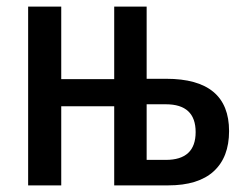

<svg xmlns="http://www.w3.org/2000/svg" viewBox="-20 -560 746 580"><path d="M423 -540V-322H482Q672 -322 672 -164Q672 -85 625.5 -42.5Q579 0 488 0H325V-239H165V0H65V-540H165V-321H325V-540ZM481 -245H423V-77H481Q571 -77 571 -161Q571 -245 481 -245Z"/></svg>

Font: Avrile Sans Condensed Medium
Style: Regular
Weight: 500
Width: 3
Designer: Monotype Design Team
Foundry: Monotype Imaging Inc.
Version: Version 2.001;September 10, 2019;FontCreator 11.5.0.2425 64-